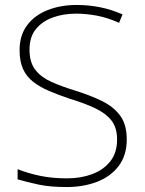

<svg xmlns="http://www.w3.org/2000/svg" viewBox="-20 -744 583 774"><path d="M491 -182Q491 -118 458.5 -75Q426 -32 371 -11Q316 10 249 10Q181 10 135 0Q89 -10 51 -21V-62Q94 -45 142.5 -35Q191 -25 250 -25Q306 -25 351.5 -42Q397 -59 424.5 -93.5Q452 -128 452 -182Q452 -229 429.5 -258Q407 -287 364 -307.5Q321 -328 258 -347Q214 -362 177.5 -377.5Q141 -393 114 -414Q87 -435 73 -465.5Q59 -496 59 -542Q59 -602 89.5 -642.5Q120 -683 172.5 -703.5Q225 -724 289 -724Q337 -724 382.5 -715Q428 -706 474 -686L460 -652Q413 -673 370 -681Q327 -689 287 -689Q235 -689 192.5 -673.5Q150 -658 124.5 -626.5Q99 -595 99 -544Q99 -493 122 -463Q145 -433 186 -414.5Q227 -396 279 -380Q344 -360 391.5 -336.5Q439 -313 465 -277Q491 -241 491 -182Z"/></svg>

Font: Noto Sans Armenian ExtraLight
Style: Regular
Weight: 250
Designer: Monotype Design Team
Foundry: Monotype Imaging Inc.
Version: Version 2.007